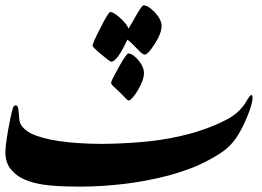

<svg xmlns="http://www.w3.org/2000/svg" viewBox="-20 -693 974 713"><path d="M353.5 -158.7Q416.5 -158.7 494.6 -164.6Q572.8 -170.4 644 -186.3Q715.3 -202.1 773.2 -226.3Q831.1 -250.5 855.2 -270.5Q879.4 -290.5 894 -315.4Q908.7 -340.3 913.1 -340.3Q918.9 -340.3 917.5 -323.7Q914.6 -300.3 898.4 -260.7Q877.4 -210 856.4 -179.9Q835.4 -149.9 805.7 -128.9Q763.2 -100.1 709.5 -76.2Q662.6 -57.1 606.9 -41.5Q522 -19.5 439.2 -9.8Q356.4 0 278.8 0Q189 0 141.1 -7.3Q63 -19.5 29.8 -54.2Q0 -81.1 0 -127.4Q0 -145.5 5.1 -179.2Q10.3 -212.9 17.1 -246.6Q23.9 -280.3 27.6 -291Q31.2 -301.8 38.6 -301.8Q45.9 -301.8 47.9 -288.8Q49.8 -275.9 52 -248Q54.2 -220.2 94.2 -197.8Q172.9 -160.2 353.5 -158.7ZM323.7 -523.4Q323.7 -532.2 353.3 -590.3Q382.8 -648.4 389.6 -648.4Q401.4 -648.4 425.5 -627Q449.7 -605.5 457.5 -586.9Q473.1 -612.8 486.8 -637.7Q507.3 -673.3 512.7 -673.3Q529.3 -673.3 554.2 -648.4Q580.1 -620.1 580.1 -596.7Q580.1 -569.3 554.2 -529.3Q529.3 -490.2 517.6 -490.2Q508.8 -490.2 492.2 -508.8Q468.8 -534.2 453.1 -545.9Q415 -463.9 393.1 -463.9Q388.2 -463.9 356 -491Q323.7 -518.1 323.7 -523.4ZM392.6 -386.2Q393.1 -393.6 421.6 -444.6Q450.2 -495.6 457 -494.6Q474.6 -493.2 495.4 -467.5Q516.1 -441.9 514.6 -418.5Q513.2 -393.1 490.7 -355.5Q467.3 -319.8 458.5 -319.8Q452.6 -320.3 444.3 -330.6Q433.6 -341.8 422.9 -352.1Q412.1 -362.3 402.3 -371.1Q392.6 -379.9 392.6 -386.2Z"/></svg>

Font: IranNastaliq
Style: Regular
Weight: 400
Designer: Hossein Zahedi
Version: Version 1.5